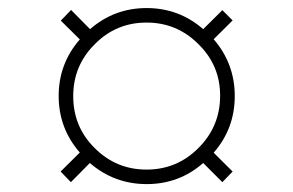

<svg xmlns="http://www.w3.org/2000/svg" viewBox="-20 -552 739 484"><path d="M158.7 -92.8 132.8 -119.6 181.2 -167.5Q127.9 -228.5 127.9 -310.1Q127.9 -391.6 181.2 -452.6L133.3 -500L159.2 -526.9L207 -478.5Q268.1 -531.7 349.6 -531.7Q431.2 -531.7 492.2 -478.5L540.5 -526.4L566.4 -500.5L518.6 -453.1Q571.8 -391.6 571.8 -309.8Q571.8 -228 518.6 -167L566.4 -119.6L540.5 -92.8L492.2 -141.1Q431.6 -87.9 349.9 -87.9Q268.1 -87.9 206.5 -141.1ZM218.3 -179.2Q272.5 -124.5 349.4 -124.5Q426.3 -124.5 480.5 -179.2Q534.7 -233.4 534.9 -310.1Q535.2 -386.7 480.5 -440.4Q426.3 -495.1 349.4 -495.1Q272.5 -495.1 218.8 -440.4Q164.6 -386.7 164.6 -309.6Q164.6 -232.4 218.3 -179.2Z"/></svg>

Font: HK Grotesk Light Legacy
Style: Regular
Weight: 300
Designer: Alfredo Marco Pradil
Foundry: Hanken Design Co.
Version: Version 2.022;PS 002.022;hotconv 1.0.88;makeotf.lib2.5.64775